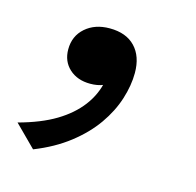

<svg xmlns="http://www.w3.org/2000/svg" viewBox="-62 -179 411 403"><g transform="rotate(15 144.0 22.5)"><path d="M41 166 -5 120Q43 107 74.5 88Q106 69 125 44Q144 19 150 -11Q152 -18 156 -20Q160 -22 163 -22Q166 -22 167 -21Q161 -8 149 -3Q137 2 121 2Q93 2 75.5 -14Q58 -30 58 -56Q58 -85 78.5 -103Q99 -121 131 -121Q167 -121 186.5 -100.5Q206 -80 206 -44Q206 -17 196.5 13Q187 43 167 71.5Q147 100 115.5 124.5Q84 149 41 166Z"/></g></svg>

Font: Roboto Serif Light
Style: Italic
Weight: 300
Italic angle: -10°
Version: Version 1.007